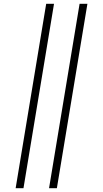

<svg xmlns="http://www.w3.org/2000/svg" viewBox="-20 -843 540 1006"><path d="M237 143 397 -823H438L278 143ZM62 143 222 -823H263L103 143Z"/></svg>

Font: Iosevka SS04 Extralight
Style: Italic
Weight: 200
Italic angle: -9°
Monospace: yes
Designer: Belleve Invis
Foundry: Belleve Invis
Version: Version 19.0.0; ttfautohint (v1.8.4)